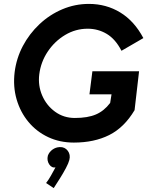

<svg xmlns="http://www.w3.org/2000/svg" viewBox="-20 -725 762 983"><path d="M358 5Q286 5 226.5 -23Q167 -51 125.5 -101Q84 -151 65 -216.5Q46 -282 55 -356Q64 -427 97 -489.5Q130 -552 182 -601Q234 -650 299 -677.5Q364 -705 435 -705Q524 -705 596 -661Q668 -617 714 -530L602 -465Q571 -525 526.5 -551.5Q482 -578 429 -578Q367 -578 313.5 -546Q260 -514 224.5 -461Q189 -408 181 -344Q174 -287 196 -236Q218 -185 262 -153Q306 -121 363 -121Q429 -121 471 -139Q513 -157 544 -198L551 -242H438L453 -360H692L669 -161Q616 -72 539 -33.5Q462 5 358 5ZM225 72Q232 53 248.5 41Q265 29 286 28Q312 27 327 47Q342 67 335 94Q331 110 317.5 135.5Q304 161 287 188Q270 215 255 238L216 212Q230 194 241.5 173Q253 152 264 132Q245 136 232 116.5Q219 97 225 72Z"/></svg>

Font: Kulim Park
Style: Bold Italic
Weight: 700
Italic angle: -8°
Designer: Noponies / Dale Sattler
Foundry: Noponies
Version: Version 1.000; ttfautohint (v1.8.3)